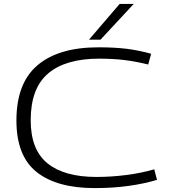

<svg xmlns="http://www.w3.org/2000/svg" viewBox="-20 -952 866 982"><path d="M64 -336Q64 -527 172 -618.5Q280 -710 483 -710Q566 -710 627 -702.5Q688 -695 753 -677L738 -622Q674 -638 615.5 -645Q557 -652 487 -652Q316 -652 226.5 -576.5Q137 -501 137 -337Q137 -186 223 -116.5Q309 -47 473 -47Q550 -47 626.5 -57Q703 -67 769 -86L783 -32Q716 -12 636.5 -1Q557 10 464 10Q271 10 167.5 -72Q64 -154 64 -336ZM435 -749 592 -932H664L494 -749Z"/></svg>

Font: Georama Extended Light
Style: Regular
Weight: 300
Width: 7
Designer: Jean-Baptiste Levee
Foundry: Production Type
Version: Version 1.000